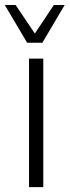

<svg xmlns="http://www.w3.org/2000/svg" viewBox="-27 -769 286 789"><path d="M150.9 -528.3H92.3V0H150.9ZM-7.3 -748.5 84.5 -593.3H147L238.8 -748.5H194.3L116.2 -631.3L37.1 -748.5Z"/></svg>

Font: My Font
Style: ExtraLight
Weight: 500
Designer: Vernon Adams
Foundry: newtypography
Version: Version 0.001